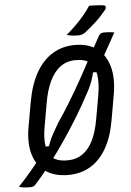

<svg xmlns="http://www.w3.org/2000/svg" viewBox="-85 -984 752 1102"><g transform="rotate(-5 290.5 -433.0)"><path d="M602 -772Q578 -729 554.5 -686.5Q531 -644 508 -604L506 -554H444L462 -567Q458 -538 445 -502.5Q432 -467 411 -431Q377 -367 339 -305Q301 -243 261 -184Q221 -125 179 -69Q175 -64 171 -58.5Q167 -53 163 -47Q147 -26 132 -8.5Q117 9 103.5 25.5Q90 42 75 58Q68 66 60.5 68.5Q53 71 42 71Q36 71 27 70.5Q18 70 8.5 69Q-1 68 -8.5 66.5Q-16 65 -21 63Q-2 43 20 18.5Q42 -6 62.5 -31Q83 -56 99 -76L141 -154H181L166 -137Q172 -158 181 -180.5Q190 -203 204 -228Q218 -253 235 -282Q272 -336 308 -395Q344 -454 379.5 -517.5Q415 -581 450 -648Q453 -655 457 -661.5Q461 -668 464 -674Q474 -692 483.5 -708.5Q493 -725 501 -740Q512 -763 520 -770Q528 -777 543 -777Q554 -777 563.5 -776.5Q573 -776 582 -775Q591 -774 602 -772ZM370 -720Q448 -720 497.5 -682.5Q547 -645 565.5 -576.5Q584 -508 567 -413L542 -271Q525 -173 487 -108.5Q449 -44 393.5 -12Q338 20 267 20Q189 20 138 -15.5Q87 -51 67.5 -116.5Q48 -182 64 -274L89 -415Q107 -516 145.5 -583.5Q184 -651 241 -685.5Q298 -720 370 -720ZM156 -267Q145 -207 151 -161.5Q157 -116 182 -89Q198 -77 219 -70.5Q240 -64 269 -64Q321 -64 358 -90Q395 -116 418.5 -164.5Q442 -213 454 -281L478 -416Q486 -461 486 -497.5Q486 -534 477.5 -562.5Q469 -591 452 -609Q436 -621 415.5 -627Q395 -633 366 -633Q315 -633 278 -605.5Q241 -578 216.5 -526.5Q192 -475 180 -403ZM471 -937Q490 -937 503.5 -936.5Q517 -936 529.5 -935Q542 -934 556 -932Q564 -930 565.5 -923Q567 -916 562 -908Q546 -889 532.5 -874Q519 -859 504 -845Q489 -831 471.5 -816Q454 -801 431 -783Q422 -778 413 -775.5Q404 -773 393 -773Q380 -773 368.5 -774Q357 -775 347.5 -777Q338 -779 328 -781Q358 -807 383 -831.5Q408 -856 430 -882Q452 -908 471 -937Z"/></g></svg>

Font: Rec Mono Semicasual
Style: Italic
Weight: 400
Italic angle: -10°
Version: Version 1.085; ttfautohint (v1.8.4.7-5d5b)